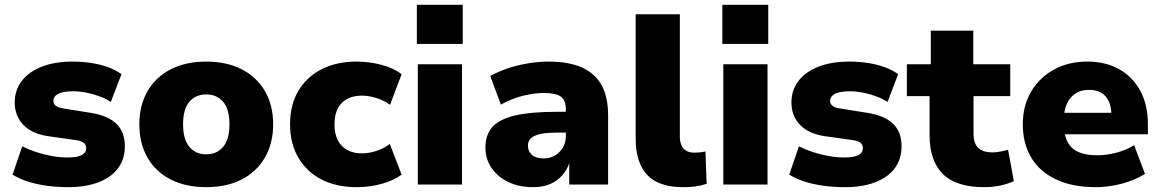

<svg xmlns="http://www.w3.org/2000/svg" viewBox="-20 -764 4804 795"><path d="M262 11Q215 11 172.5 5Q130 -1 94.5 -12.5Q59 -24 32 -41L72 -158Q98 -145 129.5 -134.5Q161 -124 194.5 -118Q228 -112 258 -112Q301 -112 319 -122Q337 -132 337 -150Q337 -165 326.5 -173Q316 -181 294 -184L180 -200Q112 -210 76.5 -247Q41 -284 41 -340Q41 -390 69.5 -428Q98 -466 152 -487.5Q206 -509 281 -509Q319 -509 356 -503.5Q393 -498 425.5 -486.5Q458 -475 483 -457L439 -342Q419 -355 392.5 -365Q366 -375 337.5 -380.5Q309 -386 284 -386Q239 -386 220 -375Q201 -364 201 -347Q201 -334 211 -326Q221 -318 242 -315L354 -297Q426 -286 461.5 -252Q497 -218 497 -158Q497 -105 468.5 -67Q440 -29 387 -9Q334 11 262 11Z M834 11Q750 11 687.5 -20.5Q625 -52 591 -111Q557 -170 557 -249Q557 -329 591.5 -387.5Q626 -446 688 -477.5Q750 -509 834 -509Q918 -509 980 -477.5Q1042 -446 1076.5 -387.5Q1111 -329 1111 -249Q1111 -170 1076.5 -111Q1042 -52 980 -20.5Q918 11 834 11ZM834 -125Q878 -125 904 -156Q930 -187 930 -249Q930 -312 904 -342.5Q878 -373 834 -373Q790 -373 764 -342.5Q738 -312 738 -249Q738 -187 764 -156Q790 -125 834 -125Z M1457 11Q1374 11 1312 -20.5Q1250 -52 1215.5 -111Q1181 -170 1181 -249Q1181 -330 1215.5 -388Q1250 -446 1312 -477.5Q1374 -509 1457 -509Q1511 -509 1561.5 -495Q1612 -481 1643 -457L1595 -330Q1571 -348 1539.5 -358Q1508 -368 1479 -368Q1425 -368 1395 -337.5Q1365 -307 1365 -249Q1365 -192 1395 -160.5Q1425 -129 1479 -129Q1508 -129 1539.5 -139.5Q1571 -150 1594 -168L1643 -41Q1611 -17 1561 -3Q1511 11 1457 11Z M1706 -582V-744H1896V-582ZM1710 0V-498H1893V0Z M2187 11Q2129 11 2084.5 -10.5Q2040 -32 2015 -69Q1990 -106 1990 -153Q1990 -207 2019.5 -239Q2049 -271 2113.5 -286Q2178 -301 2283 -301H2343V-215H2288Q2257 -215 2234 -212Q2211 -209 2196 -202.5Q2181 -196 2173.5 -186Q2166 -176 2166 -161Q2166 -137 2183 -122.5Q2200 -108 2232 -108Q2257 -108 2277.5 -120Q2298 -132 2310.5 -152.5Q2323 -173 2323 -201V-311Q2323 -350 2301.5 -364.5Q2280 -379 2232 -379Q2193 -379 2147.5 -368Q2102 -357 2054 -331L2010 -449Q2041 -467 2081 -480.5Q2121 -494 2165.5 -501.5Q2210 -509 2251 -509Q2333 -509 2387.5 -485.5Q2442 -462 2470 -413Q2498 -364 2498 -285V0H2337V-94H2339Q2329 -62 2308.5 -38.5Q2288 -15 2258 -2Q2228 11 2187 11Z M2809 11Q2707 11 2659.5 -40Q2612 -91 2612 -191V-705H2795V-199Q2795 -178 2801.5 -163Q2808 -148 2821 -140Q2834 -132 2855 -132Q2867 -132 2878 -133Q2889 -134 2901 -137L2906 -3Q2882 5 2859.5 8Q2837 11 2809 11Z M2971 -582V-744H3161V-582ZM2975 0V-498H3158V0Z M3478 11Q3431 11 3388.5 5Q3346 -1 3310.5 -12.5Q3275 -24 3248 -41L3288 -158Q3314 -145 3345.5 -134.5Q3377 -124 3410.5 -118Q3444 -112 3474 -112Q3517 -112 3535 -122Q3553 -132 3553 -150Q3553 -165 3542.5 -173Q3532 -181 3510 -184L3396 -200Q3328 -210 3292.5 -247Q3257 -284 3257 -340Q3257 -390 3285.5 -428Q3314 -466 3368 -487.5Q3422 -509 3497 -509Q3535 -509 3572 -503.5Q3609 -498 3641.5 -486.5Q3674 -475 3699 -457L3655 -342Q3635 -355 3608.5 -365Q3582 -375 3553.5 -380.5Q3525 -386 3500 -386Q3455 -386 3436 -375Q3417 -364 3417 -347Q3417 -334 3427 -326Q3437 -318 3458 -315L3570 -297Q3642 -286 3677.5 -252Q3713 -218 3713 -158Q3713 -105 3684.5 -67Q3656 -29 3603 -9Q3550 11 3478 11Z M4056 11Q3939 11 3884 -43.5Q3829 -98 3829 -205V-366H3735V-498H3834V-637H4010V-498H4163V-366H4011V-210Q4011 -171 4030 -152Q4049 -133 4090 -133Q4104 -133 4120 -136Q4136 -139 4154 -144L4178 -14Q4152 -2 4120.5 4.5Q4089 11 4056 11Z M4517 11Q4421 11 4353 -21Q4285 -53 4250 -111.5Q4215 -170 4215 -249Q4215 -325 4248.5 -383Q4282 -441 4342.5 -475Q4403 -509 4483 -509Q4557 -509 4613 -478Q4669 -447 4701 -389Q4733 -331 4733 -249V-208H4366V-297H4596L4582 -284Q4582 -339 4557.5 -365.5Q4533 -392 4489 -392Q4457 -392 4434 -377.5Q4411 -363 4398 -335.5Q4385 -308 4385 -267V-254Q4385 -206 4400 -177Q4415 -148 4445.5 -134.5Q4476 -121 4524 -121Q4562 -121 4603.5 -132Q4645 -143 4676 -163L4721 -44Q4680 -18 4625.5 -3.5Q4571 11 4517 11Z"/></svg>

Font: Nunito Sans 10pt Black
Style: Regular
Weight: 900
Designer: Vernon Adams
Foundry: Vernon Adams
Version: Version 3.101;gftools[0.9.27]